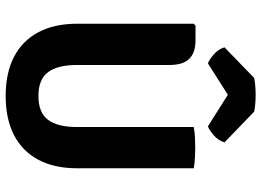

<svg xmlns="http://www.w3.org/2000/svg" viewBox="-148 -804 967 712"><g transform="rotate(90 336.0 -448.5)"><path d="M604.5 -250.5Q604.5 -166 573 -106.8Q541.5 -47.5 481.5 -16.5Q421.5 14.5 336 14.5Q251 14.5 191.2 -16.5Q131.5 -47.5 100 -106.8Q68.5 -166 68.5 -250.5V-682.5L75 -689.5H131Q175.5 -689.5 198.5 -666.5Q221.5 -643.5 221.5 -592.5V-249Q221.5 -178.5 248 -142.8Q274.5 -107 336.5 -107Q398.5 -107 425 -142.8Q451.5 -178.5 451.5 -249V-683Q470.5 -686.5 490.5 -687.5Q510.5 -688.5 526 -688.5Q540.5 -688.5 563.2 -687.5Q586 -686.5 604.5 -683ZM394.5 -907 508.5 -797Q501.5 -774 482.5 -757.5Q463.5 -741 449 -735.5L332 -809.5L215.5 -735.5Q201 -741 182 -757.5Q163 -774 156 -797L269.5 -907Q297 -912.5 332 -912.5Q368 -912.5 394.5 -907Z"/></g></svg>

Font: Signika Negative Light
Style: Bold
Weight: 700
Version: Version 2.001